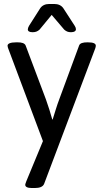

<svg xmlns="http://www.w3.org/2000/svg" viewBox="-20 -738 521 966"><path d="M253 -718H228C208 -718 192 -711 182 -696L126 -608C122 -601 120 -595 120 -590C120 -581 128 -576 143 -576H145C159 -576 169 -580 179 -589L240 -663L303 -589C313 -580 323 -576 336 -576H338C354 -576 362 -582 362 -591C362 -596 360 -602 356 -608L299 -696C289 -711 273 -718 253 -718ZM422 -525H419C398 -525 382 -521 378 -509L278 -238C266 -207 255 -168 245 -137H243C234 -169 223 -205 211 -238L109 -509C104 -521 89 -525 69 -525H61C31 -525 18 -518 18 -508C18 -504 20 -498 21 -495L196 -28L112 175C107 188 107 190 107 192C107 202 118 208 140 208H155C179 208 196 202 202 187L459 -494C461 -500 462 -504 462 -508C462 -519 450 -525 422 -525Z"/></svg>

Font: Asap
Style: Regular
Weight: 400
Designer: Pablo Cosgaya
Foundry: Pablo Cosgaya
Version: Version 1.007;PS 001.007;hotconv 1.0.70;makeotf.lib2.5.58329